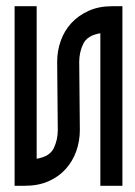

<svg xmlns="http://www.w3.org/2000/svg" viewBox="-20 -598 435 618"><path d="M237 -179Q237 -144 225.5 -111.5Q214 -79 191.5 -54Q169 -29 136 -14.5Q103 0 60 0H27V-578H98V-87Q140 -94 153 -121Q166 -148 166 -179L164 -399Q164 -434 175.5 -466.5Q187 -499 209.5 -523.5Q232 -548 265 -563Q298 -578 341 -578H374V0H303V-491Q261 -484 248 -457Q235 -430 235 -399Z"/></svg>

Font: Googee
Style: Regular
Weight: 400
Designer: Peter Wiegel
Foundry: CATFonts Peter Wiegel
Version: 1.000